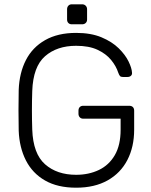

<svg xmlns="http://www.w3.org/2000/svg" viewBox="-20 -863 704 893"><path d="M334 10Q248 10 189.5 -23.5Q131 -57 100.5 -117Q70 -177 67 -255Q66 -300 66 -350Q66 -400 67 -445Q70 -524 100.5 -583.5Q131 -643 190 -676.5Q249 -710 334 -710Q403 -710 452 -689.5Q501 -669 532 -638.5Q563 -608 578 -577Q593 -546 594 -525Q595 -516 589 -510.5Q583 -505 573 -505H551Q542 -505 538 -509.5Q534 -514 530 -525Q520 -556 496.5 -584.5Q473 -613 433.5 -631.5Q394 -650 334 -650Q245 -650 189.5 -601.5Q134 -553 130 -440Q127 -350 130 -260Q134 -148 189.5 -99Q245 -50 334 -50Q393 -50 440 -72.5Q487 -95 514 -141.5Q541 -188 541 -260V-311H367Q357 -311 351 -317.5Q345 -324 345 -334V-348Q345 -359 351 -365Q357 -371 367 -371H581Q592 -371 598 -365Q604 -359 604 -348V-260Q604 -180 572.5 -119Q541 -58 480.5 -24Q420 10 334 10ZM314 -750Q304 -750 298 -756Q292 -762 292 -772V-820Q292 -830 298 -836.5Q304 -843 314 -843H362Q372 -843 378.5 -836.5Q385 -830 385 -820V-772Q385 -762 378.5 -756Q372 -750 362 -750Z"/></svg>

Font: Rubik Light
Style: Regular
Weight: 300
Designer: Hubert and Fischer
Foundry: Hubert and Fischer
Version: Version 2.300;gftools[0.9.30]